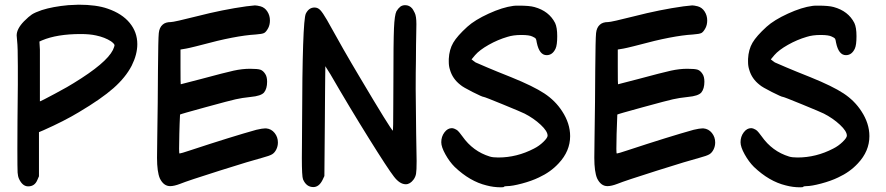

<svg xmlns="http://www.w3.org/2000/svg" viewBox="-20 -845 3776 818"><path d="M139 -78Q128 -51 100 -51Q76 -51 61 -83Q56 -94 55 -110Q54 -126 54 -212Q54 -311 56 -485V-562Q56 -646 53 -670Q51 -688 51 -694Q51 -722 82 -754Q103 -775 116 -783.5Q129 -792 158 -802Q205 -817 271 -823Q301 -825 315 -825Q391 -825 439 -808Q500 -787 532.5 -747.5Q565 -708 565 -657Q565 -613 541 -565Q515 -515 463.5 -469.5Q412 -424 316 -367Q253 -329 165 -290L146 -282V-94ZM150 -413Q153 -413 214.5 -446Q276 -479 294 -491Q433 -576 461 -632Q468 -648 468 -652Q468 -658 453 -669Q427 -686 389 -694Q362 -700 324 -700Q223 -700 159 -673L148 -668L150 -633V-611V-443Z M749 -559Q749 -486 750 -486Q752 -486 835 -508Q939 -536 975.5 -544Q1012 -552 1045 -552Q1078 -552 1089.5 -548Q1101 -544 1110 -530Q1118 -518 1118 -497Q1118 -467 1105 -451Q1092 -436 1048 -432Q1010 -428 984 -422Q961 -417 855 -388Q749 -359 747 -357Q745 -319 744 -274Q743 -244 743 -211Q743 -191 745 -191Q750 -191 792 -205Q968 -263 1072 -292Q1098 -298 1109 -298H1114Q1136 -296 1150 -278.5Q1164 -261 1164 -238Q1164 -222 1157 -208Q1150 -194 1139 -187.5Q1128 -181 1098 -173Q1052 -161 916 -118Q780 -75 748 -62Q722 -52 705 -52Q677 -52 661 -85Q649 -113 649 -173Q649 -222 650 -260Q651 -299 652 -408Q653 -517 653 -546Q654 -680 656.5 -704Q659 -728 673 -740Q685 -751 708 -751Q721 -751 820 -776Q929 -804 1029 -818Q1065 -822 1066 -822Q1074 -822 1090 -818Q1108 -813 1119 -796Q1130 -779 1130 -758Q1130 -740 1123 -726Q1114 -709 1105.5 -704.5Q1097 -700 1069 -698Q983 -693 836 -653Q829 -651 814.5 -647.5Q800 -644 789.5 -641.5Q779 -639 773 -638L749 -634Z M1354 -78Q1339 -48 1315 -48Q1285 -48 1271 -81Q1266 -93 1266 -173Q1266 -186 1266.5 -233.5Q1267 -281 1267 -317Q1268 -756 1283 -787Q1296 -813 1320 -813Q1334 -813 1344.5 -802Q1355 -791 1373 -760Q1444 -631 1511 -519Q1645 -293 1654 -288L1655 -315Q1655 -342 1655.5 -390Q1656 -438 1656 -493Q1656 -668 1658.5 -724.5Q1661 -781 1669 -797Q1676 -809 1686 -817Q1695 -823 1706 -823Q1724 -823 1736 -809Q1739 -806 1747 -790Q1754 -776 1754 -742Q1754 -730 1753.5 -710Q1753 -690 1752.5 -653.5Q1752 -617 1752 -584Q1751 -544 1751 -466Q1751 -409 1753 -277Q1755 -169 1755 -159Q1755 -118 1752.5 -104.5Q1750 -91 1742 -80Q1727 -60 1709 -60Q1683 -60 1658 -93Q1633 -125 1551 -256.5Q1469 -388 1388 -528L1366 -563V-551Q1366 -539 1365.5 -516.5Q1365 -494 1365 -466Q1365 -438 1364.5 -401Q1364 -364 1364 -328L1362 -95Z M2055 -558Q2090 -543 2158 -516Q2252 -478 2299 -447Q2346 -416 2375 -371Q2409 -319 2409 -265Q2409 -201 2360 -149Q2326 -112 2276 -89Q2245 -74 2203.5 -63Q2162 -52 2140 -52Q2129 -52 2127 -49Q2126 -47 2114 -47Q2083 -47 2053 -55Q1982 -72 1917 -134Q1895 -156 1877.5 -187.5Q1860 -219 1860 -239Q1860 -263 1873.5 -281Q1887 -299 1905 -299Q1909 -299 1915 -297Q1925 -293 1930.5 -288Q1936 -283 1950 -264Q1995 -200 2067 -178Q2080 -174 2103 -174Q2182 -174 2255 -212Q2277 -223 2295 -240.5Q2313 -258 2313 -267Q2313 -286 2283.5 -313.5Q2254 -341 2215 -361Q2201 -368 2123 -400Q2045 -432 2041 -432Q2035 -432 1993.5 -453Q1952 -474 1942 -483Q1908 -509 1897 -548Q1892 -563 1892 -581V-594Q1894 -634 1911 -663Q1928 -692 1971 -731Q2003 -760 2062 -787Q2121 -814 2167 -820Q2173 -821 2190 -821Q2236 -821 2257 -815Q2319 -798 2345 -747Q2354 -728 2354 -691Q2354 -653 2347 -638Q2334 -610 2309 -610Q2278 -610 2267 -663Q2265 -677 2262.5 -680.5Q2260 -684 2249 -689Q2236 -696 2201 -696Q2167 -696 2142 -688Q2101 -676 2062 -654Q2023 -632 2004 -610L1989 -592L1998 -585Q2008 -577 2011 -577Z M2612 -559Q2612 -486 2613 -486Q2615 -486 2698 -508Q2802 -536 2838.5 -544Q2875 -552 2908 -552Q2941 -552 2952.5 -548Q2964 -544 2973 -530Q2981 -518 2981 -497Q2981 -467 2968 -451Q2955 -436 2911 -432Q2873 -428 2847 -422Q2824 -417 2718 -388Q2612 -359 2610 -357Q2608 -319 2607 -274Q2606 -244 2606 -211Q2606 -191 2608 -191Q2613 -191 2655 -205Q2831 -263 2935 -292Q2961 -298 2972 -298H2977Q2999 -296 3013 -278.5Q3027 -261 3027 -238Q3027 -222 3020 -208Q3013 -194 3002 -187.5Q2991 -181 2961 -173Q2915 -161 2779 -118Q2643 -75 2611 -62Q2585 -52 2568 -52Q2540 -52 2524 -85Q2512 -113 2512 -173Q2512 -222 2513 -260Q2514 -299 2515 -408Q2516 -517 2516 -546Q2517 -680 2519.5 -704Q2522 -728 2536 -740Q2548 -751 2571 -751Q2584 -751 2683 -776Q2792 -804 2892 -818Q2928 -822 2929 -822Q2937 -822 2953 -818Q2971 -813 2982 -796Q2993 -779 2993 -758Q2993 -740 2986 -726Q2977 -709 2968.5 -704.5Q2960 -700 2932 -698Q2846 -693 2699 -653Q2692 -651 2677.5 -647.5Q2663 -644 2652.5 -641.5Q2642 -639 2636 -638L2612 -634Z M3330 -558Q3365 -543 3433 -516Q3527 -478 3574 -447Q3621 -416 3650 -371Q3684 -319 3684 -265Q3684 -201 3635 -149Q3601 -112 3551 -89Q3520 -74 3478.5 -63Q3437 -52 3415 -52Q3404 -52 3402 -49Q3401 -47 3389 -47Q3358 -47 3328 -55Q3257 -72 3192 -134Q3170 -156 3152.5 -187.5Q3135 -219 3135 -239Q3135 -263 3148.5 -281Q3162 -299 3180 -299Q3184 -299 3190 -297Q3200 -293 3205.5 -288Q3211 -283 3225 -264Q3270 -200 3342 -178Q3355 -174 3378 -174Q3457 -174 3530 -212Q3552 -223 3570 -240.5Q3588 -258 3588 -267Q3588 -286 3558.5 -313.5Q3529 -341 3490 -361Q3476 -368 3398 -400Q3320 -432 3316 -432Q3310 -432 3268.5 -453Q3227 -474 3217 -483Q3183 -509 3172 -548Q3167 -563 3167 -581V-594Q3169 -634 3186 -663Q3203 -692 3246 -731Q3278 -760 3337 -787Q3396 -814 3442 -820Q3448 -821 3465 -821Q3511 -821 3532 -815Q3594 -798 3620 -747Q3629 -728 3629 -691Q3629 -653 3622 -638Q3609 -610 3584 -610Q3553 -610 3542 -663Q3540 -677 3537.5 -680.5Q3535 -684 3524 -689Q3511 -696 3476 -696Q3442 -696 3417 -688Q3376 -676 3337 -654Q3298 -632 3279 -610L3264 -592L3273 -585Q3283 -577 3286 -577Z"/></svg>

Font: Chanighter Handwriting Cyr
Style: Regular
Weight: 400
Designer: Sin Chanighter
Version: Version 001.001